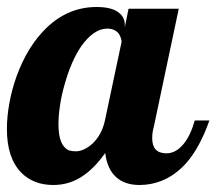

<svg xmlns="http://www.w3.org/2000/svg" viewBox="-33 -525 621 551"><path d="M27.8 -29.8Q-13.2 -71.8 -13.2 -154.8Q-13.2 -189.9 -6.1 -229Q1 -268.1 14.6 -306.2Q45.9 -392.1 100.1 -444.8Q162.6 -504.9 244.1 -504.9Q284.7 -504.9 304.9 -491Q325.2 -477.1 325.2 -454.1V-446.8L335.9 -500H480L408.2 -160.2Q403.8 -145.5 403.8 -127.9Q403.8 -85 444.8 -85Q472.2 -85 494.6 -112.8Q513.7 -136.2 525.9 -179.2H567.9Q541 -103 502.9 -58.6Q470.7 -22 430.2 -5.9Q400.4 5.9 367.2 5.9Q324.7 5.9 299.6 -17.3Q274.4 -40.5 269 -85.9Q240.7 -45.9 209.5 -23.4Q169.4 5.9 120.1 5.9Q63 5.9 27.8 -29.8ZM232.9 -113.3Q259.3 -138.7 268.1 -179.2L315.9 -404.8Q315.9 -409.7 313.7 -416.3Q311.5 -422.9 307.6 -428.7Q295.9 -442.9 274.9 -442.9Q254.9 -442.9 236.1 -429.7Q217.3 -416.5 200.7 -393.1Q171.4 -350.6 152.3 -282.2Q143.6 -252 139.2 -222.4Q134.8 -192.9 134.8 -168.9Q134.8 -119.1 153.3 -101.6Q159.7 -94.7 167.5 -92.8Q175.3 -90.8 185.1 -90.8Q196.3 -90.8 208.7 -96.7Q221.2 -102.5 232.9 -113.3Z"/></svg>

Font: Pattaya
Style: Regular
Weight: 400
Designer: Pablo Impallari / Thai characters Designed by Thanarat Vachiruckul and Suppakit Chalermlarp
Foundry: Pablo Impallari
Version: Version 2.000